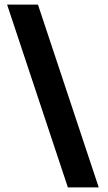

<svg xmlns="http://www.w3.org/2000/svg" viewBox="-20 -770 474 840"><path d="M146 -750 412 50H277L11 -750Z"/></svg>

Font: Haskoy ExtraBold
Style: Regular
Weight: 800
Designer: Ertekin Erdin
Foundry: Ertekin Erdin
Version: Version 2.000; ttfautohint (v1.8.4.7-5d5b)